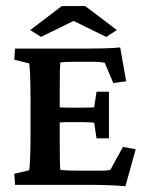

<svg xmlns="http://www.w3.org/2000/svg" viewBox="-20 -624 493 648"><path d="M403.3 4.4Q380.4 2.4 351.8 1.2Q323.2 0 300.3 0H30.8L28.3 -37.6L78.1 -49.3Q80.1 -54.7 81.5 -87.9Q83 -121.1 83 -169.4V-289.6Q83 -339.4 81.5 -372.6Q80.1 -405.8 78.1 -410.2L28.3 -422.4L30.8 -460H273.9Q296.4 -460 329.6 -460.7Q362.8 -461.4 385.7 -463.9L405.8 -349.6L362.3 -343.8L333.5 -412.1Q323.7 -414.1 315.4 -414.8Q307.1 -415.5 298.3 -415.5H234.4Q218.8 -415.5 205.6 -415Q192.4 -414.6 183.6 -413.1Q181.6 -394.5 181.6 -317.9V-145.5Q181.6 -71.3 183.6 -50.8Q207 -47.9 249 -47.9H296.9Q326.2 -47.9 335 -48.3Q343.8 -48.8 352.5 -50.8L395 -128.4L438 -120.1ZM305.7 -157.2 297.9 -210Q292.5 -210.4 280.8 -211.2Q269 -211.9 254.4 -211.9H210Q196.8 -211.9 184.8 -210.9Q172.9 -210 165.5 -209.5V-262.7Q172.9 -262.2 184.8 -261.5Q196.8 -260.7 210 -260.7H254.4Q269 -260.7 280.8 -261Q292.5 -261.2 297.9 -261.7L305.7 -314.5H347.7V-157.2ZM374.5 -522.5 338.4 -499.5 202.6 -565.9H253.9L118.2 -499.5L82 -522.5L188.5 -603.5H267.6Z"/></svg>

Font: Lateef SemiBold
Style: Regular
Weight: 600
Designer: SIL International
Foundry: SIL International
Version: Version 4.200